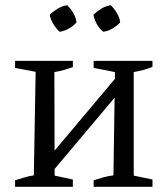

<svg xmlns="http://www.w3.org/2000/svg" viewBox="-20 -718 639 738"><path d="M155 -27 152 -94 458 -458V-387ZM38 0V-25Q55 -30 72 -35.5Q89 -41 110 -44L117 -442L38 -457V-484H260V-460Q243 -454 226 -449Q209 -444 189 -441L190 -43L260 -28V0ZM340 0V-25Q358 -31 378 -36.5Q398 -42 416 -44L422 -441L340 -457V-484H566V-461Q535 -448 494 -441V-43L566 -28V0ZM238 -698Q252 -685 262 -667.5Q272 -650 274 -632Q263 -619 245 -608.5Q227 -598 209 -596Q196 -608 185.5 -625Q175 -642 171 -661Q184 -674 201.5 -684.5Q219 -695 238 -698ZM406 -698Q419 -685 429.5 -667.5Q440 -650 442 -632Q430 -619 412.5 -608.5Q395 -598 377 -596Q362 -608 352.5 -625Q343 -642 339 -661Q352 -674 369 -684.5Q386 -695 406 -698Z"/></svg>

Font: Piazzolla 24pt
Style: Regular
Weight: 400
Designer: Juan Pablo del Peral
Foundry: Huerta Tipografica
Version: Version 2.005